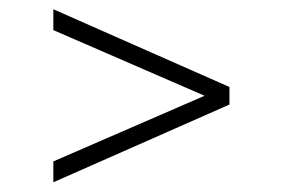

<svg xmlns="http://www.w3.org/2000/svg" viewBox="-20 -582 596 405"><path d="M92.5 -197.5V-241.5L411.5 -380L92.5 -518.5V-562.5L464 -398.5V-361.5Z"/></svg>

Font: Encode Sans Exp XLt
Style: Regular
Weight: 200
Width: 7
Designer: Multiple Designers
Foundry: Impallari Type
Version: Version 3.002; ttfautohint (v1.8.3) -l 8 -r 50 -G 200 -x 14 